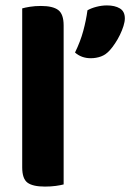

<svg xmlns="http://www.w3.org/2000/svg" viewBox="-20 -682 481 709"><path d="M146 7Q101 7 81.5 -7.5Q62 -22 62 -64V-651Q72 -654 90.5 -657Q109 -660 131 -660Q175 -660 195 -645Q215 -630 215 -588V-1Q204 2 186 4.5Q168 7 146 7ZM386 -497Q371 -480 353 -473.5Q335 -467 315 -467Q281 -467 257 -488Q277 -529 287.5 -568Q298 -607 303 -644Q317 -652 336.5 -657Q356 -662 375 -662Q404 -662 422.5 -651Q441 -640 441 -614Q441 -602 436 -586Q431 -570 423 -553.5Q415 -537 405 -522Q395 -507 386 -497Z"/></svg>

Font: Baloo Chettan 2
Style: Bold
Weight: 700
Designer: Maithili Shingre, Unnati Kotecha and Ek Type
Foundry: Ek Type
Version: Version 1.640;hotconv 1.0.111;makeotfexe 2.5.65597; ttfautoh